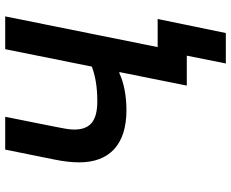

<svg xmlns="http://www.w3.org/2000/svg" viewBox="-95 -643 888 738"><g transform="rotate(-90 349.0 -274.0)"><path d="M474 150H591L645 -112H537L655 -698H529L462 -365C427 -352 386 -344 329 -344C252 -344 220 -372 220 -433C220 -452 225 -477 230 -502L269 -698H143L105 -510C97 -471 94 -441 94 -413C94 -297 163 -232 294 -232C353 -232 403 -243 436 -259H441L389 0H504Z"/></g></svg>

Font: Braiins Sans SemiBold
Style: Italic
Weight: 600
Italic angle: -11.31°
Designer: Mike Abbink, Paul van der Laan, Pieter van Rosmalen, Jiri Chlebus, Lubos Buracinsky
Foundry: Bold Monday, Sudetype
Version: Version 1.000;hotconv 1.0.109;makeotfexe 2.5.65596